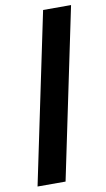

<svg xmlns="http://www.w3.org/2000/svg" viewBox="-90 -773 489 884"><g transform="rotate(-10 154.5 -331.0)"><path d="M11.6 67 177.9 -729H308.6L142.6 67Z"/></g></svg>

Font: Mona Sans
Style: Italic
Weight: 200
Italic angle: -11.6951°
Designer: Deni Anggara
Foundry: GitHub
Version: Version 2.000